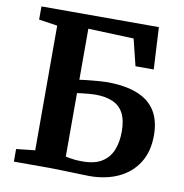

<svg xmlns="http://www.w3.org/2000/svg" viewBox="-83 -821 867 905"><g transform="rotate(10 350.5 -369.0)"><path d="M403.3 5.2Q394.2 5.2 369.3 4.3Q344.4 3.5 313.5 2.6Q282.7 1.6 254.6 0.8Q226.6 0 210.9 0H41.8V-60.3L131.6 -70V-666.6L42.8 -679.8V-743H604.8L615.6 -542.2H528.2L496.8 -669.6L278.7 -677.8V-433.4Q284.2 -434.7 300 -436.5Q315.8 -438.3 336.2 -440.3Q356.7 -442.3 376 -443.7Q395.4 -445.2 407.9 -445.2Q495.4 -445.2 553.7 -422.4Q612.1 -399.6 641.3 -353.2Q670.5 -306.8 670.5 -235.6Q670.5 -158.1 636.3 -104.3Q602.2 -50.5 542 -22.6Q481.7 5.2 403.3 5.2ZM360.3 -57.1Q418.3 -57.1 452.9 -79Q487.5 -100.9 502.8 -139.3Q518.1 -177.8 518.1 -227.5Q518.1 -282.2 500.6 -315.1Q483.1 -348 449 -362.8Q414.9 -377.7 365.5 -377.7Q352.3 -377.7 334 -376.1Q315.8 -374.6 300.1 -372.6Q284.4 -370.7 278.7 -369.8V-65.8Q288.1 -63.8 298.6 -61.9Q309.1 -59.9 324 -58.5Q338.9 -57.1 360.3 -57.1Z"/></g></svg>

Font: Merriweather Light
Style: Regular
Weight: 300
Version: Version 2.100